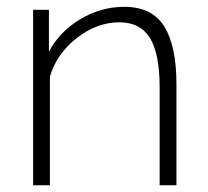

<svg xmlns="http://www.w3.org/2000/svg" viewBox="-20 -549 616 569"><path d="M502.9 0H453.1V-290Q453.1 -390.1 424.3 -436.5Q395.5 -482.9 334 -482.9Q267.6 -482.9 207.8 -436.5Q147.9 -390.1 127.9 -321.8V0H78.1V-520H125V-396Q156.7 -455.6 218 -492.2Q279.3 -528.8 348.1 -528.8Q430.2 -528.8 466.6 -470.9Q502.9 -413.1 502.9 -298.8Z"/></svg>

Font: Rawline Light
Style: Regular
Weight: 300
Designer: Matt McInerney, Pablo Impallari, Rodrigo Fuenzalida
Foundry: Matt McInerney, Pablo Impallari, Rodrigo Fuenzalida
Version: Version 4.020;PS 004.020;hotconv 1.0.88;makeotf.lib2.5.64775